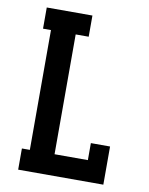

<svg xmlns="http://www.w3.org/2000/svg" viewBox="-83 -796 666 857"><g transform="rotate(10 250.0 -367.5)"><path d="M59 0V-96H95V-639H59V-735H266V-639H207V-96H358V-173H445V0Z"/></g></svg>

Font: Iosevka Gothic
Style: Bold
Weight: 700
Monospace: yes
Designer: Belleve Invis
Foundry: Belleve Invis
Version: Version 15.5.1; ttfautohint (v1.8.4)